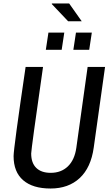

<svg xmlns="http://www.w3.org/2000/svg" viewBox="-20 -1070 632 1102"><path d="M58 -174Q58 -218 127 -686H227Q159 -212 159 -189Q159 -135 188 -106.5Q217 -78 271 -78Q331 -78 369.5 -115Q408 -152 418 -221L483 -686H583L518 -223Q502 -108 437.5 -48Q373 12 270 12Q168 12 113 -35.5Q58 -83 58 -174ZM258 -883H349L334 -784H243ZM416 -883H507L492 -784H401ZM277 -1047 278 -1050H377L449 -948H371Z"/></svg>

Font: Archivo Narrow Medium
Style: Italic
Weight: 500
Italic angle: -8°
Designer: Hector Gatti
Foundry: Omnibus-Type
Version: Version 2.001